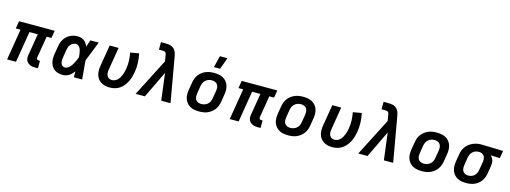

<svg xmlns="http://www.w3.org/2000/svg" viewBox="-11 -1624 6634 2499"><g transform="rotate(15 3306.0 -374.5)"><path d="M449 8Q430 8 411.5 5.5Q393 3 377 -4.5Q361 -12 348 -23.5Q335 -35 327 -51.5Q319 -68 318 -86.5Q317 -105 320 -124L369 -419H257L188 0H68L137 -419H73L90 -520H570L553 -419H489L440 -124Q439 -118 440 -112Q441 -106 445 -101.5Q449 -97 454.5 -95Q460 -93 466 -93H486L485 8Z M821 8Q790 8 761.5 1.5Q733 -5 709.5 -21Q686 -37 670.5 -61Q655 -85 648 -113.5Q641 -142 641.5 -172Q642 -202 647 -233L664 -333Q668 -359 676 -384Q684 -409 699 -432.5Q714 -456 734.5 -475Q755 -494 779.5 -506Q804 -518 830 -523Q856 -528 882 -528Q906 -528 928.5 -521Q951 -514 968.5 -500Q986 -486 998.5 -467Q1011 -448 1019 -427Q1027 -451 1035 -474Q1043 -497 1051 -520H1163Q1136 -453 1110.5 -385.5Q1085 -318 1057 -251Q1064 -188 1068.5 -125.5Q1073 -63 1079 0H967Q967 -20 967 -40Q967 -60 967 -79Q953 -62 937.5 -45.5Q922 -29 903.5 -17Q885 -5 863.5 1.5Q842 8 821 8ZM821 -93Q840 -93 857.5 -103Q875 -113 888.5 -128Q902 -143 912.5 -160Q923 -177 932 -195Q941 -213 948.5 -230.5Q956 -248 964 -267Q963 -283 961 -300Q959 -317 956 -333.5Q953 -350 948.5 -365.5Q944 -381 935 -395Q926 -409 912.5 -418Q899 -427 882 -427Q862 -427 843 -417.5Q824 -408 811 -391.5Q798 -375 791 -355.5Q784 -336 781 -317L765 -217Q762 -203 761 -189.5Q760 -176 761 -162.5Q762 -149 765.5 -136.5Q769 -124 776.5 -114Q784 -104 796 -98.5Q808 -93 821 -93Z M1451 8Q1420 8 1390.5 1.5Q1361 -5 1336 -20Q1311 -35 1293 -58.5Q1275 -82 1266.5 -110.5Q1258 -139 1258 -170.5Q1258 -202 1263 -233L1311 -520H1431L1381 -217Q1377 -195 1377.5 -173Q1378 -151 1386.5 -132.5Q1395 -114 1413 -103.5Q1431 -93 1453 -93Q1473 -93 1493.5 -101.5Q1514 -110 1529.5 -126Q1545 -142 1556.5 -161.5Q1568 -181 1575.5 -201Q1583 -221 1588.5 -241.5Q1594 -262 1597 -282Q1607 -338 1604.5 -393.5Q1602 -449 1592 -501L1708 -521Q1721 -460 1723.5 -396Q1726 -332 1715 -267Q1709 -234 1699.5 -201Q1690 -168 1674 -136.5Q1658 -105 1635 -77Q1612 -49 1582.5 -29Q1553 -9 1519 -0.5Q1485 8 1451 8Z M1800 0 2060 -508 2047 -582Q2046 -592 2043.5 -602.5Q2041 -613 2034.5 -621Q2028 -629 2018 -631.5Q2008 -634 1997 -634H1944V-735H1996Q2018 -735 2039.5 -733.5Q2061 -732 2080 -725.5Q2099 -719 2114.5 -706Q2130 -693 2140.5 -676Q2151 -659 2156 -639Q2161 -619 2165 -599L2270 0H2145L2099 -363L1925 0Z M2656 8Q2624 8 2592.5 2.5Q2561 -3 2535 -17.5Q2509 -32 2489.5 -55.5Q2470 -79 2460 -108Q2450 -137 2450 -169Q2450 -201 2455 -233L2472 -333Q2476 -360 2486 -387Q2496 -414 2514 -438Q2532 -462 2556 -480Q2580 -498 2607 -509Q2634 -520 2661.5 -524Q2689 -528 2717 -528Q2749 -528 2780.5 -522.5Q2812 -517 2838.5 -502.5Q2865 -488 2884.5 -464.5Q2904 -441 2913.5 -412Q2923 -383 2923.5 -351Q2924 -319 2918 -287L2902 -187Q2897 -160 2887 -133Q2877 -106 2859 -82Q2841 -58 2817 -40Q2793 -22 2766.5 -11Q2740 0 2712 4Q2684 8 2656 8ZM2658 -93Q2680 -93 2702 -100Q2724 -107 2742.5 -122.5Q2761 -138 2771 -159.5Q2781 -181 2784 -203L2801 -303Q2805 -327 2803.5 -350Q2802 -373 2791 -391Q2780 -409 2759.5 -418Q2739 -427 2715 -427Q2693 -427 2671 -420Q2649 -413 2631 -397.5Q2613 -382 2603 -360.5Q2593 -339 2589 -317L2573 -217Q2569 -193 2570 -170Q2571 -147 2582 -129Q2593 -111 2613.5 -102Q2634 -93 2658 -93ZM2694 -600 2733 -757H2835L2777 -600Z M3449 8Q3430 8 3411.5 5.5Q3393 3 3377 -4.5Q3361 -12 3348 -23.5Q3335 -35 3327 -51.5Q3319 -68 3318 -86.5Q3317 -105 3320 -124L3369 -419H3257L3188 0H3068L3137 -419H3073L3090 -520H3570L3553 -419H3489L3440 -124Q3439 -118 3440 -112Q3441 -106 3445 -101.5Q3449 -97 3454.5 -95Q3460 -93 3466 -93H3486L3485 8Z M3856 8Q3824 8 3792.5 2.5Q3761 -3 3735 -17.5Q3709 -32 3689.5 -55.5Q3670 -79 3660 -108Q3650 -137 3650 -169Q3650 -201 3655 -233L3672 -333Q3676 -360 3686 -387Q3696 -414 3714 -438Q3732 -462 3756 -480Q3780 -498 3807 -509Q3834 -520 3861.5 -524Q3889 -528 3917 -528Q3949 -528 3980.5 -522.5Q4012 -517 4038.5 -502.5Q4065 -488 4084.5 -464.5Q4104 -441 4113.5 -412Q4123 -383 4123.5 -351Q4124 -319 4118 -287L4102 -187Q4097 -160 4087 -133Q4077 -106 4059 -82Q4041 -58 4017 -40Q3993 -22 3966.5 -11Q3940 0 3912 4Q3884 8 3856 8ZM3858 -93Q3880 -93 3902 -100Q3924 -107 3942.5 -122.5Q3961 -138 3971 -159.5Q3981 -181 3984 -203L4001 -303Q4005 -327 4003.5 -350Q4002 -373 3991 -391Q3980 -409 3959.5 -418Q3939 -427 3915 -427Q3893 -427 3871 -420Q3849 -413 3831 -397.5Q3813 -382 3803 -360.5Q3793 -339 3789 -317L3773 -217Q3769 -193 3770 -170Q3771 -147 3782 -129Q3793 -111 3813.5 -102Q3834 -93 3858 -93Z M4451 8Q4420 8 4390.5 1.5Q4361 -5 4336 -20Q4311 -35 4293 -58.5Q4275 -82 4266.5 -110.5Q4258 -139 4258 -170.5Q4258 -202 4263 -233L4311 -520H4431L4381 -217Q4377 -195 4377.5 -173Q4378 -151 4386.5 -132.5Q4395 -114 4413 -103.5Q4431 -93 4453 -93Q4473 -93 4493.5 -101.5Q4514 -110 4529.5 -126Q4545 -142 4556.5 -161.5Q4568 -181 4575.5 -201Q4583 -221 4588.5 -241.5Q4594 -262 4597 -282Q4607 -338 4604.5 -393.5Q4602 -449 4592 -501L4708 -521Q4721 -460 4723.5 -396Q4726 -332 4715 -267Q4709 -234 4699.5 -201Q4690 -168 4674 -136.5Q4658 -105 4635 -77Q4612 -49 4582.5 -29Q4553 -9 4519 -0.5Q4485 8 4451 8Z M4800 0 5060 -508 5047 -582Q5046 -592 5043.5 -602.5Q5041 -613 5034.5 -621Q5028 -629 5018 -631.5Q5008 -634 4997 -634H4944V-735H4996Q5018 -735 5039.5 -733.5Q5061 -732 5080 -725.5Q5099 -719 5114.5 -706Q5130 -693 5140.5 -676Q5151 -659 5156 -639Q5161 -619 5165 -599L5270 0H5145L5099 -363L4925 0Z M5656 8Q5624 8 5592.5 2.5Q5561 -3 5535 -17.5Q5509 -32 5489.5 -55.5Q5470 -79 5460 -108Q5450 -137 5450 -169Q5450 -201 5455 -233L5472 -333Q5476 -360 5486 -387Q5496 -414 5514 -438Q5532 -462 5556 -480Q5580 -498 5607 -509Q5634 -520 5661.5 -524Q5689 -528 5717 -528Q5749 -528 5780.5 -522.5Q5812 -517 5838.5 -502.5Q5865 -488 5884.5 -464.5Q5904 -441 5913.5 -412Q5923 -383 5923.5 -351Q5924 -319 5918 -287L5902 -187Q5897 -160 5887 -133Q5877 -106 5859 -82Q5841 -58 5817 -40Q5793 -22 5766.5 -11Q5740 0 5712 4Q5684 8 5656 8ZM5658 -93Q5680 -93 5702 -100Q5724 -107 5742.5 -122.5Q5761 -138 5771 -159.5Q5781 -181 5784 -203L5801 -303Q5805 -327 5803.5 -350Q5802 -373 5791 -391Q5780 -409 5759.5 -418Q5739 -427 5715 -427Q5693 -427 5671 -420Q5649 -413 5631 -397.5Q5613 -382 5603 -360.5Q5593 -339 5589 -317L5573 -217Q5569 -193 5570 -170Q5571 -147 5582 -129Q5593 -111 5613.5 -102Q5634 -93 5658 -93Z M6256 8Q6223 8 6192 2.5Q6161 -3 6134.5 -17.5Q6108 -32 6089 -55.5Q6070 -79 6060 -108Q6050 -137 6050 -169Q6050 -201 6055 -233L6072 -333Q6076 -360 6086.5 -386.5Q6097 -413 6114.5 -436Q6132 -459 6156 -477Q6180 -495 6206 -506Q6232 -517 6259.5 -522.5Q6287 -528 6314 -528H6331L6612 -520L6595 -419L6470 -423Q6484 -411 6493.5 -396Q6503 -381 6508.5 -363Q6514 -345 6513.5 -325.5Q6513 -306 6510 -287L6494 -187Q6489 -160 6479.5 -133.5Q6470 -107 6453.5 -83.5Q6437 -60 6414 -41.5Q6391 -23 6364.5 -12Q6338 -1 6310.5 3.5Q6283 8 6256 8ZM6256 -93Q6278 -93 6300 -100.5Q6322 -108 6338.5 -124Q6355 -140 6364 -161Q6373 -182 6376 -203L6393 -303Q6397 -325 6396.5 -346.5Q6396 -368 6387.5 -386Q6379 -404 6361 -415Q6343 -426 6321 -427H6307Q6286 -427 6265 -419Q6244 -411 6227 -395Q6210 -379 6201.5 -358.5Q6193 -338 6189 -317L6173 -217Q6169 -194 6170 -171Q6171 -148 6182 -129.5Q6193 -111 6213 -102Q6233 -93 6256 -93Z"/></g></svg>

Font: Iosevka Aile
Style: Bold Italic
Weight: 700
Italic angle: -9°
Designer: Belleve Invis
Foundry: Belleve Invis
Version: Version 28.0.1; ttfautohint (v1.8.4)